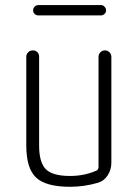

<svg xmlns="http://www.w3.org/2000/svg" viewBox="-20 -715 540 745"><path d="M252 9.8Q158.2 9.8 120.1 -25.9Q82 -61.5 82 -150.4V-495.1Q82 -504.9 89.4 -512.2Q96.7 -519.5 108.4 -519.5Q118.2 -519.5 125 -512.7Q131.8 -505.9 131.8 -495.1V-150.4Q131.8 -84 158.2 -58.1Q184.6 -32.2 252 -32.2Q306.6 -32.2 353.5 -52.7Q361.3 -55.7 362.3 -65.4V-494.1Q362.3 -504.9 369.6 -512.2Q377 -519.5 387.2 -519.5Q397.5 -519.5 404.8 -512.2Q412.1 -504.9 412.1 -494.1V-84Q412.1 -56.6 397.9 -34.7Q383.8 -12.7 360.4 -5.9Q306.6 9.8 252 9.8ZM127.9 -695.3H372.1Q379.9 -695.3 385.7 -689Q391.6 -682.6 391.6 -674.8Q391.6 -667 385.7 -661.1Q379.9 -655.3 372.1 -655.3H127.9Q120.1 -655.3 114.3 -661.1Q108.4 -667 108.4 -674.8Q108.4 -682.6 114.3 -689Q120.1 -695.3 127.9 -695.3Z"/></svg>

Font: Rounded Mgen+ 1mn light
Style: Regular
Weight: 200
Designer: [Source Han Sans]
Ryoko NISHIZUKA  (kana & ideographs); Paul D. Hunt (Latin, Greek & Cyrillic); Wenlong ZHANG  (bopomofo
Version: Version 1.059.20150602